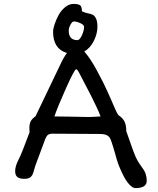

<svg xmlns="http://www.w3.org/2000/svg" viewBox="-20 -923 812 989"><path d="M58.1 -42Q58.1 -67.9 76.7 -103Q90.8 -129.4 132.3 -241.7Q131.3 -257.3 131.3 -263.2Q131.3 -284.2 138.2 -297.9Q145 -311.5 163.1 -324.2L287.1 -583Q308.6 -629.4 324.7 -649.9Q253.4 -671.4 253.4 -759.3Q253.4 -773.9 261 -797.1Q268.6 -820.3 281.2 -844.2Q293.9 -868.2 314.7 -885.5Q335.4 -902.8 358.4 -902.8Q382.3 -902.8 392.1 -896.2Q401.9 -889.6 401.9 -865.2V-864.7Q420.4 -856.4 430.7 -855Q448.2 -851.6 457.8 -846.9Q467.3 -842.3 474.6 -827.4Q481.9 -812.5 481.9 -785.6Q481.9 -749.5 463.4 -712.4Q444.8 -675.3 414.1 -657.7Q445.3 -623 480.5 -557.6Q515.6 -492.2 534.7 -449.2Q543 -430.7 552 -410.2Q561 -389.6 565.9 -378.2Q570.8 -366.7 575.9 -355.7Q581.1 -344.7 584.2 -338.6Q587.4 -332.5 590.3 -329.6Q612.3 -315.4 621.3 -296.9Q630.4 -278.3 630.4 -247.6Q637.2 -229.5 653.3 -182.6Q669.4 -135.7 679.2 -113.8Q687.5 -95.7 699 -78.6Q710.4 -61.5 717.8 -51.8Q725.1 -42 730.5 -26.6Q735.8 -11.2 735.8 8.3Q735.8 45.9 677.7 45.9Q664.1 45.9 647.9 29.1Q631.8 12.2 618.9 -12.2Q606 -36.6 596.2 -60.3Q586.4 -84 581.5 -101.6Q578.6 -111.8 573 -131.6Q567.4 -151.4 563.7 -163.3Q560.1 -175.3 555.4 -189.5Q550.8 -203.6 546.4 -211.4Q542 -219.2 537.6 -221.7Q525.4 -232.9 494.1 -232.9Q459.5 -232.9 379.9 -233.6Q300.3 -234.4 250.5 -234.4Q231.4 -234.4 222.9 -224.6Q214.4 -214.8 201.2 -174.8L162.1 -69.8Q150.9 -28.8 146.5 -22Q142.1 -14.6 137.2 -10.5Q132.3 -6.3 126 -4.6Q119.6 -2.9 115.5 -2.4Q111.3 -2 103.5 -2Q81.1 -2 69.6 -11Q58.1 -20 58.1 -42ZM378.4 -716.3Q391.1 -716.3 402.1 -741.5Q413.1 -766.6 413.1 -784.7Q413.1 -794.9 393.8 -803.7Q374.5 -812.5 360.4 -812.5Q352.1 -812.5 343 -795.7Q334 -778.8 334 -765.1Q334 -716.3 378.4 -716.3ZM260.3 -323.2Q313.5 -322.8 353 -322Q392.6 -321.3 409.4 -320.8Q426.3 -320.3 434.6 -320.3Q454.1 -320.3 498 -323.2Q491.7 -341.3 476.3 -374Q460.9 -406.7 447.8 -432.4Q434.6 -458 413.6 -498Q392.6 -538.1 387.7 -547.9Q377.9 -566.4 372.1 -566.4Q363.8 -566.4 319.6 -467.8Q275.4 -369.1 260.3 -323.2Z"/></svg>

Font: Short Stack
Style: Regular
Weight: 400
Designer: James Grieshaber
Foundry: James Grieshaber
Version: Version 1.002